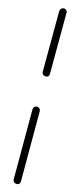

<svg xmlns="http://www.w3.org/2000/svg" viewBox="-137 -664 391 935"><g transform="rotate(15 58.5 -196.0)"><path d="M77.6 -620.1 76.7 -313.5Q76.7 -295.4 58.6 -295.4Q50.8 -295.4 45.4 -300.5Q40 -305.7 40 -313.5L41 -620.1Q41.5 -627.9 46.9 -633.3Q52.2 -638.7 59.6 -638.7Q67.4 -638.7 72.8 -633.3Q78.1 -627.9 77.6 -620.1ZM75.7 -124V229Q75.7 247.1 57.6 247.1Q49.8 247.1 44.4 241.9Q39.1 236.8 39.1 229V-124Q39.1 -131.8 44.4 -137.2Q49.8 -142.6 57.6 -142.6Q64.9 -142.6 70.3 -137.2Q75.7 -131.8 75.7 -124Z"/></g></svg>

Font: Manjari Thin
Style: Regular
Weight: 100
Designer: Santhosh Thottingal <santhosh.thottingal@gmail.com>
Version: Version 2.000